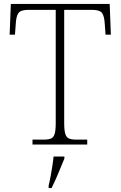

<svg xmlns="http://www.w3.org/2000/svg" viewBox="-20 -734 614 975"><path d="M145 0V-25H201Q226 -25 239 -30.5Q252 -36 257.5 -54Q263 -72 263 -108V-684H125Q85 -684 73.5 -667.5Q62 -651 60 -612L56 -558H29L35 -714H537L543 -558H516L512 -612Q510 -651 498.5 -667.5Q487 -684 447 -684H306V-109Q306 -73 311.5 -54.5Q317 -36 330.5 -30.5Q344 -25 368 -25H423V0ZM227 208Q233 184 237.5 158.5Q242 133 246 108Q250 83 252 61H307V71Q298 92 287 119.5Q276 147 264 174Q252 201 242 221H227Z"/></svg>

Font: Noto Serif Kannada ExtraLight
Style: Regular
Weight: 250
Version: Version 2.003